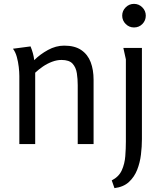

<svg xmlns="http://www.w3.org/2000/svg" viewBox="-20 -745 838 993"><path d="M138 -505Q145 -488 150 -470Q155 -452 157 -434Q187 -464 228 -486.5Q269 -509 312 -509Q367 -509 400.5 -486Q434 -463 449 -423.5Q464 -384 464 -332V0H382V-305Q382 -336 377.5 -366Q373 -396 355.5 -415.5Q338 -435 298 -435Q274 -435 249 -425.5Q224 -416 202 -401Q180 -386 162 -369V0H80V-352Q80 -372 77 -398.5Q74 -425 67 -450.5Q60 -476 47 -493ZM734 -664Q734 -639 716.5 -621Q699 -603 673 -603Q648 -603 630 -621Q612 -639 612 -664Q612 -689 630 -707Q648 -725 673 -725Q698 -725 716 -707Q734 -689 734 -664ZM714 -497V-25Q714 13 709 54.5Q704 96 689.5 133Q675 170 647 196Q619 222 572 228L558 188Q595 169 610 135.5Q625 102 628 62.5Q631 23 631 -13V-438L618 -497Z"/></svg>

Font: Rosario Light
Style: Regular
Weight: 400
Version: Version 1.101; ttfautohint (v1.8.1.43-b0c9)